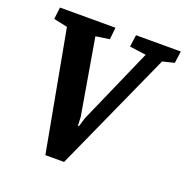

<svg xmlns="http://www.w3.org/2000/svg" viewBox="-120 -759 852 878"><g transform="rotate(20 306.5 -319.5)"><path d="M193 9 85 -576 18 -590 25 -648H295L289 -590L222 -580L285 -211L287 -168H292L305 -211L467 -579L387 -590L395 -648H613L605 -590L548 -576L284 9Z"/></g></svg>

Font: Faustina
Style: Bold Italic
Weight: 700
Italic angle: -8°
Designer: Alfonso Garcia
Foundry: http://www.omnibus-type.com
Version: Version 1.200